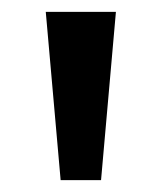

<svg xmlns="http://www.w3.org/2000/svg" viewBox="-20 -725 271 323"><path d="M82 -422 57 -705H175L150 -422Z"/></svg>

Font: Mulish SemiBold
Style: Regular
Weight: 600
Designer: Vernon Adams
Foundry: Vernon Adams
Version: Version 3.603; ttfautohint (v1.8.3)